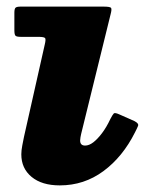

<svg xmlns="http://www.w3.org/2000/svg" viewBox="-20 -540 464 581"><path d="M314.5 -496Q319 -512.5 316 -516.2Q313 -520 293 -520H42.5Q31 -520 27.2 -516.8Q23.5 -513.5 23.5 -501.5V-448.5Q23.5 -435.5 26.8 -432Q30 -428.5 43 -428.5H96Q114.5 -428.5 116.8 -424.2Q119 -420 115.5 -405.5L52.5 -125.5Q50.5 -115.5 47.5 -100.2Q44.5 -85 44.5 -73Q44.5 -30.5 75.5 -4.8Q106.5 21 161 21Q234.5 21 293 -22.2Q351.5 -65.5 388.5 -139.5Q395 -152 397.8 -159.2Q400.5 -166.5 387 -173.5L343 -193Q328 -200 324.5 -196.8Q321 -193.5 314 -180Q302 -154.5 288.5 -136.8Q275 -119 262.2 -109.2Q249.5 -99.5 237.5 -99.5Q222.5 -99.5 222.5 -115Q222.5 -119 223.5 -124.5Q224.5 -130 225.5 -134.5Z"/></svg>

Font: Besley ExtraBold
Style: Italic
Weight: 800
Italic angle: -13°
Designer: Owen Earl
Foundry: indestructible type*
Version: Version 2.001